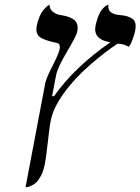

<svg xmlns="http://www.w3.org/2000/svg" viewBox="-20 -582 588 804"><path d="M193.4 -81.1Q187.5 -54.7 180.2 13.4Q172.9 81.5 166.5 110.8Q161.1 135.7 151.4 154.1Q141.6 172.4 132.6 181.2Q123.5 189.9 112.5 195.1Q101.6 200.2 96.4 201.2Q91.3 202.1 86.9 202.1L169.4 -232.9Q169.9 -233.9 169.9 -234.9Q174.3 -256.3 200 -306.2Q225.6 -356 229.5 -375Q234.9 -400.4 215.8 -402.8Q162.6 -413.6 145 -428.5Q127.4 -443.4 134.3 -476.1Q138.7 -496.1 145.5 -512.2Q152.3 -528.3 159.4 -537.1Q166.5 -545.9 173.1 -552Q179.7 -558.1 183.6 -560.1L187.5 -562Q187.5 -543.5 202.1 -532.2Q216.8 -521 233.4 -519Q251 -516.1 262.7 -512.7Q274.4 -509.3 286.6 -501.7Q298.8 -494.1 303 -480.7Q307.1 -467.3 303.2 -448.2Q299.3 -430.7 260.5 -365.5Q221.7 -300.3 214.8 -267.1L198.2 -179.2H206.1Q293.9 -302.7 441.9 -404.8Q367.7 -417 380.4 -476.1Q385.3 -498.5 392.3 -515.6Q399.4 -532.7 406.2 -541Q413.1 -549.3 419.4 -554.4Q425.8 -559.6 429.7 -561L433.6 -562Q431.6 -540 445.6 -530Q459.5 -520 481.4 -519Q518.6 -516.1 536.1 -502.2Q553.7 -488.3 545.4 -450.2Q543 -438.5 534.7 -415.8Q526.4 -393.1 519 -386.2Q495.6 -399.4 471.7 -398.9Q418.9 -363.8 356.9 -310.1Q289.1 -250.5 246.3 -190.4Q203.6 -130.4 193.4 -81.1Z"/></svg>

Font: Linux Biolinum
Style: Italic
Weight: 400
Italic angle: -12°
Designer: Philipp H. Poll
Foundry: Philipp H. Poll
Version: Version 1.1.3 ; ttfautohint (v0.9)